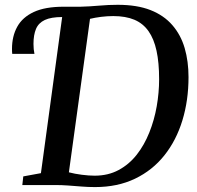

<svg xmlns="http://www.w3.org/2000/svg" viewBox="-20 -771 822 800"><path d="M376 8.5Q347 8.5 319.2 6.2Q291.5 4 264.5 2Q237.5 0 210.5 0H73L77 -36L150.5 -49.5L239 -700L225 -721.5L245 -743H315.5Q354 -744 393.2 -747.5Q432.5 -751 470.5 -751Q551 -751 607 -729Q663 -707 698.2 -666.2Q733.5 -625.5 749.5 -570.5Q765.5 -515.5 765.5 -449.5Q765.5 -353 740 -269.5Q714.5 -186 665 -123.8Q615.5 -61.5 542.8 -26.5Q470 8.5 376 8.5ZM374.5 -39Q430.5 -39 474.2 -62.5Q518 -86 549.8 -126.5Q581.5 -167 602.2 -219Q623 -271 633 -328Q643 -385 643 -441Q643 -510 632.2 -559.5Q621.5 -609 598.8 -641.2Q576 -673.5 539.8 -688.8Q503.5 -704 452 -704Q427 -704 401.2 -700.8Q375.5 -697.5 355 -692.5L267 -53Q291.5 -46.5 321 -42.8Q350.5 -39 374.5 -39ZM31 -546.5Q30.5 -551.5 30.2 -556.2Q30 -561 30 -567.5Q30 -620 51.8 -659.5Q73.5 -699 120.8 -721Q168 -743 245 -743L239 -700Q193 -700 166.8 -687.8Q140.5 -675.5 130 -650.5Q119.5 -625.5 119.5 -588Q119.5 -576 120.5 -566.2Q121.5 -556.5 123.5 -546.5Z"/></svg>

Font: Merriweather 48pt Medium
Style: Italic
Weight: 500
Italic angle: -7.8°
Version: Version 2.101